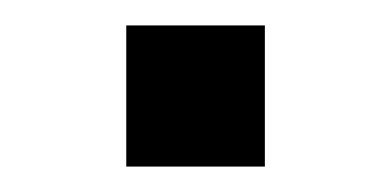

<svg xmlns="http://www.w3.org/2000/svg" viewBox="-20 -131 308 151"><path d="M79.3 -111H188.3V0H79.3Z"/></svg>

Font: 42dot Sans Light
Style: Regular
Weight: 300
Designer: 42dot
Version: Version 1.000